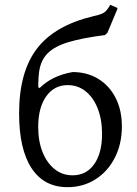

<svg xmlns="http://www.w3.org/2000/svg" viewBox="-20 -762 565 794"><path d="M259 12Q162 12 110.5 -66.5Q59 -145 59 -293Q59 -464 132.5 -560.5Q206 -657 366 -695Q388 -700 399.5 -704.5Q411 -709 419 -717.5Q427 -726 436 -742L464 -730L466 -726L424 -626L414 -617Q321 -605 264 -588Q207 -571 178 -542.5Q149 -514 142 -467Q135 -420 141 -347L126 -407L144 -398Q195 -449 280 -464Q341 -464 387 -435.5Q433 -407 458.5 -356.5Q484 -306 484 -239Q484 -167 455 -110Q426 -53 375 -20.5Q324 12 259 12ZM280 -37Q337 -37 369.5 -83Q402 -129 402 -208Q402 -268 384 -313.5Q366 -359 334 -384.5Q302 -410 260 -410Q204 -410 171 -363.5Q138 -317 138 -237Q138 -178 156 -133Q174 -88 206 -62.5Q238 -37 280 -37Z"/></svg>

Font: Alegreya
Style: Regular
Weight: 400
Designer: Juan Pablo del Peral
Foundry: Huerta Tipografica
Version: Version 2.009